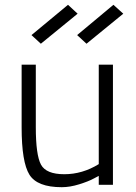

<svg xmlns="http://www.w3.org/2000/svg" viewBox="-20 -769 565 799"><path d="M450 -500V0H391V-37L370 -26Q348 -14 309.5 -2Q271 10 237 10Q135 10 102.5 -42Q70 -94 70 -239Q70 -239 70 -500H129V-240Q129 -124 150.5 -84Q172 -44 247.5 -44Q323 -44 391 -86V-500ZM301 -623 452 -749 493 -712 340 -587ZM111 -623 263 -749 303 -712 150 -587Z"/></svg>

Font: Titillium Web
Style: Light
Weight: 300
Version: Version 1.001;PS 57.000;hotconv 1.0.70;makeotf.lib2.5.55311